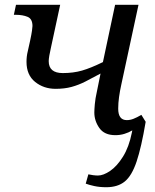

<svg xmlns="http://www.w3.org/2000/svg" viewBox="-20 -556 649 804"><path d="M425 228Q397 228 374.5 223Q352 218 339 213L350 174Q358 176 369.5 177.5Q381 179 390 179Q413 179 441.5 159.5Q470 140 495 100Q520 60 532 0L534 -10Q519 -1 501 4.5Q483 10 463 10Q417 10 396 -20Q375 -50 375 -85Q375 -96 377 -119.5Q379 -143 386 -174L401 -248Q366 -229 337.5 -214.5Q309 -200 279.5 -192Q250 -184 213 -184Q163 -184 127 -213Q91 -242 91 -297Q91 -320 96 -340Q101 -360 106 -385Q112 -413 114 -428Q116 -443 116 -447Q116 -477 95.5 -485.5Q75 -494 46 -494H38L47 -536H232L193 -355Q189 -338 186.5 -323Q184 -308 184 -300Q184 -250 243 -250Q287 -250 323.5 -260.5Q360 -271 411 -296L462 -536H560L488 -202Q482 -175 478.5 -149.5Q475 -124 475 -101Q475 -53 511 -53Q525 -53 539 -58.5Q553 -64 572 -75L590 -46Q572 61 552 120.5Q532 180 502.5 204Q473 228 425 228Z"/></svg>

Font: NotoSerif-Italic
Style: Regular
Weight: 400
Italic angle: -12°
Designer: Monotype Design Team
Foundry: Monotype Imaging Inc.
Version: Version 2.007; ttfautohint (v1.8) -l 8 -r 50 -G 200 -x 14 -D